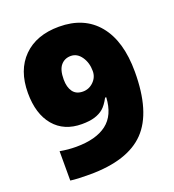

<svg xmlns="http://www.w3.org/2000/svg" viewBox="-133 -825 852 939"><g transform="rotate(-20 293.0 -355.5)"><path d="M553.2 -387.2Q553.2 -177.7 462.9 -84Q372.6 9.8 173.8 9.8Q108.4 9.8 74.2 4.9V-147.9Q116.2 -140.1 158.2 -140.1Q261.7 -140.1 317.9 -182.9Q374 -225.6 378.9 -317.9H373Q354 -282.7 335.4 -267.1Q316.9 -251.5 290 -243.2Q263.2 -234.9 223.1 -234.9Q130.4 -234.9 78.1 -296.9Q25.9 -358.9 25.9 -467.8Q25.9 -586.4 93.5 -653.8Q161.1 -721.2 278.8 -721.2Q409.7 -721.2 481.4 -634.3Q553.2 -547.4 553.2 -387.2ZM284.2 -566.9Q252.4 -566.9 232.7 -543.9Q212.9 -521 212.9 -470.2Q212.9 -430.2 230 -406.5Q247.1 -382.8 282.2 -382.8Q314 -382.8 337.4 -405.8Q360.8 -428.7 360.8 -460.9Q360.8 -504.4 339.1 -535.6Q317.4 -566.9 284.2 -566.9Z"/></g></svg>

Font: OpenSans-ExtraBold
Style: Regular
Weight: 800
Foundry: Ascender Corporation
Version: Version 1.10